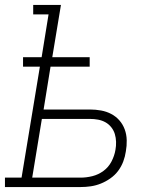

<svg xmlns="http://www.w3.org/2000/svg" viewBox="-35 -755 655 775"><path d="M-15 0V-38H52L126 -486H58V-524H133L161 -697H99V-735H211L176 -524H327V-486H169L141 -313H328Q351 -313 373 -309Q395 -305 414 -295Q433 -285 447 -269Q461 -253 468.5 -232.5Q476 -212 476.5 -189Q477 -166 473 -144Q470 -123 462.5 -103Q455 -83 442 -65.5Q429 -48 410.5 -35Q392 -22 372 -14Q352 -6 331.5 -3Q311 0 290 0ZM95 -38H290Q314 -38 338 -44Q362 -50 382.5 -65Q403 -80 415 -103Q427 -126 431 -150Q434 -166 433.5 -182.5Q433 -199 428.5 -214Q424 -229 414 -241.5Q404 -254 390.5 -261.5Q377 -269 361 -272Q345 -275 328 -275H134Z"/></svg>

Font: Iosevka Curly Slab XLtExObl
Style: Regular
Weight: 200
Width: 7
Italic angle: -9°
Monospace: yes
Designer: Belleve Invis
Foundry: Belleve Invis
Version: Version 11.0.0; ttfautohint (v1.8.3)